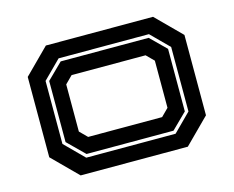

<svg xmlns="http://www.w3.org/2000/svg" viewBox="-81 -656 938 771"><g transform="rotate(-15 388.0 -270.0)"><path d="M165.5 0 62.5 -103V-437L165.5 -540H611L714 -437V-103L611 0ZM205.5 -63H577L650 -136V-404L577 -477H201.5L127.5 -403V-141ZM210.5 -77 141.5 -145V-399L206.5 -463H572L636 -400V-140L572 -77ZM234.5 -141.5H542L572.5 -172V-368L542 -398.5H234.5L204 -368V-172Z"/></g></svg>

Font: Tourney Expanded Regular
Style: Bold
Weight: 700
Width: 7
Designer: Tyler Finck
Foundry: Etcetera Type Co
Version: Version 1.010; ttfautohint (v1.8.3)